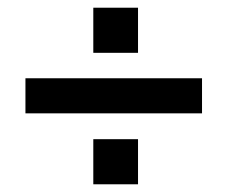

<svg xmlns="http://www.w3.org/2000/svg" viewBox="-20 -535 590 498"><path d="M222 -398H338V-515H222ZM222 -57H338V-174H222ZM46 -241H504V-332H46Z"/></svg>

Font: Ronzino Medium
Style: Regular
Weight: 500
Designer: Nunzio Mazzaferro
Foundry: Collletttivo
Version: Version 1.000;Glyphs 3.3 (3337)